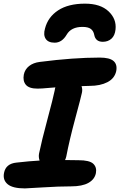

<svg xmlns="http://www.w3.org/2000/svg" viewBox="-30 -1026 661 1057"><path d="M438 -1005.9Q522.9 -1005.9 567.6 -963.6Q612.3 -921.4 606 -863.8Q602.5 -830.1 583.5 -813Q564.5 -795.9 536.1 -795.9Q496.1 -795.9 488.8 -834Q484.9 -855.5 470 -866.7Q455.1 -877.9 423.8 -877.9Q361.8 -877.9 336.9 -835Q311 -791 271 -791Q235.4 -791 221.4 -812.5Q207.5 -834 217.8 -869.1Q233.9 -932.1 290 -969Q346.2 -1005.9 438 -1005.9ZM106.9 11.2Q39.6 11.2 12 -12Q-15.6 -35.2 -7.8 -74.2Q2 -125 61 -130.9Q133.3 -139.2 188 -142.1Q181.2 -161.6 185.1 -181.2Q199.2 -250 231 -368.4Q262.7 -486.8 271 -527.8Q272.9 -540.5 274.9 -544.9Q259.8 -543.9 238.5 -542Q217.3 -540 202.9 -539.1Q188.5 -538.1 176.8 -538.1Q129.9 -538.1 112.3 -559.3Q94.7 -580.6 101.1 -615.2Q106.9 -644 130.1 -662.4Q153.3 -680.7 189 -685.1Q374 -709 519 -709Q573.2 -709 595 -690.2Q616.7 -671.4 609.9 -634.8Q601.1 -594.2 561.5 -573.7Q522 -553.2 462.9 -553.2Q454.6 -553.2 440.2 -552.5Q425.8 -551.8 418.9 -551.8Q425.3 -534.2 420.9 -515.1Q417 -495.1 384.8 -375.7Q352.5 -256.3 335 -165Q332 -152.3 328.1 -145Q338.4 -145 362.8 -144.5Q387.2 -144 401.9 -144Q462.9 -144 483.4 -124.5Q503.9 -105 498 -73.2Q491.2 -38.6 457 -19.3Q422.9 0 360.8 0Q293.9 0 206.3 5.6Q118.7 11.2 106.9 11.2Z"/></svg>

Font: Shantell Sans Normal
Style: Bold Italic
Weight: 700
Italic angle: -11.31°
Designer: Stephen Nixon, Anya Danilova, Shantell Martin
Foundry: Arrow Type
Version: Version 1.006;[559af2be0]